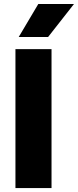

<svg xmlns="http://www.w3.org/2000/svg" viewBox="-20 -957 396 977"><path d="M58.6 -707H242.2V0H58.6ZM75.2 -768.6 174.8 -936.5H356.4L224.6 -768.6Z"/></svg>

Font: Wanted Sans Black
Style: Regular
Weight: 900
Designer: Original Design by Kil Hyung-jin and Kang Hanbin, Wanted Lab, Inc; Hangeul from Source Han Sans by Jang Soo-young and Ka
Foundry: Wanted Lab, Inc.
Version: Version 1.003